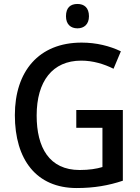

<svg xmlns="http://www.w3.org/2000/svg" viewBox="-20 -939 705 969"><path d="M371 -919C336 -919 313 -901 313 -857C313 -816 337 -796 371 -796C404 -796 429 -816 429 -857C429 -900 405 -919 371 -919ZM365 -384V-294H497V-96C467 -87 430 -81 382 -81C229 -81 165 -194 165 -356C165 -529 245 -633 390 -633C449 -633 505 -616 553 -592L590 -680C534 -707 466 -724 392 -724C175 -724 55 -578 55 -358C55 -133 164 10 367 10C455 10 529 -3 600 -27V-384Z"/></svg>

Font: Noto Sans Khmer SemiCondensed Medium
Style: Regular
Weight: 500
Width: 4
Designer: Danh Hong and the Monotype Design Team
Foundry: Monotype Imaging Inc.
Version: Version 2.004